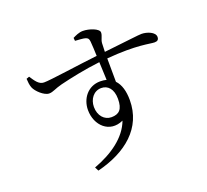

<svg xmlns="http://www.w3.org/2000/svg" viewBox="-140 -949 1279 1185"><g transform="rotate(-20 500.0 -356.5)"><path d="M501 -217C455 -217 420 -256 420 -313C420 -364 452 -408 502 -408C545 -408 577 -375 577 -310C577 -241 551 -217 501 -217ZM450 -737C480 -735 501 -734 516 -730C532 -725 537 -719 539 -699C541 -674 543 -640 544 -604C426 -591 220 -560 183 -561C149 -561 130 -593 108 -626L89 -619C90 -599 92 -576 99 -559C110 -531 157 -486 190 -486C216 -486 236 -502 281 -513C342 -528 448 -551 546 -562C548 -517 550 -474 551 -444C538 -447 525 -449 510 -449C428 -449 379 -381 379 -308C379 -206 459 -129 557 -174C521 -76 421 -5 299 40L312 65C505 17 643 -95 643 -278C643 -336 630 -383 601 -413C601 -463 600 -519 600 -567C801 -584 877 -560 909 -560C928 -560 937 -568 937 -586C937 -618 885 -637 850 -637C829 -637 765 -628 600 -610C601 -634 601 -654 602 -667C604 -692 619 -708 619 -731C619 -756 557 -778 516 -778C490 -778 466 -766 448 -757Z"/></g></svg>

Font: Source Han Serif
Style: Regular
Weight: 400
Designer: Ryoko NISHIZUKA 西塚涼子 (kana & ideographs); Frank Grießhammer (Latin, Greek & Cyrillic); Wenlong ZHANG 张文龙 (bopomofo); San
Foundry: Adobe Systems Incorporated
Version: Version 1.001;PS 1.001;hotconv 16.6.54;makeotf.lib2.5.65590